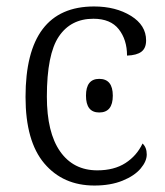

<svg xmlns="http://www.w3.org/2000/svg" viewBox="-20 -564 512 594"><path d="M59 -264Q59 -544 271 -544Q338 -544 385 -515Q432 -486 432 -439Q432 -415 417.5 -404Q403 -393 373 -392Q373 -441 347.5 -473.5Q322 -506 269 -506Q199 -506 162 -451Q125 -396 125 -265Q125 -154 166 -95.5Q207 -37 281 -37Q333 -37 368 -59.5Q403 -82 421 -120Q434 -108 434 -86Q434 -65 415 -42.5Q396 -20 359 -5Q322 10 272 10Q175 10 117 -58.5Q59 -127 59 -264ZM246 -268Q246 -320 287 -320Q329 -320 329 -268Q329 -216 287 -216Q246 -216 246 -268Z"/></svg>

Font: Noto Serif Light
Style: Regular
Weight: 300
Designer: Monotype Design Team
Foundry: Monotype Imaging Inc.
Version: Version 1.001